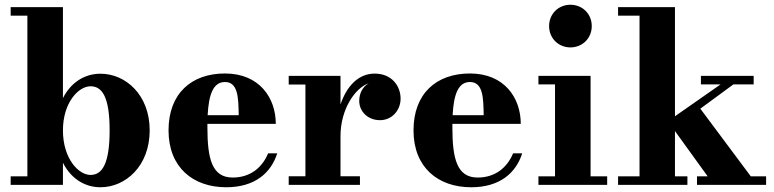

<svg xmlns="http://www.w3.org/2000/svg" viewBox="-20 -780 3266 810"><path d="M95.5 -714V-36H25V0H245.5V-93.5C277.5 -30 334 10 404 10C510 10 611.5 -80 611.5 -230C611.5 -380 510 -469 404 -469C334 -469 277.5 -429.5 245.5 -366V-750H25V-714ZM245.5 -230C245.5 -346.5 310.5 -416 362 -416C411 -416 442.5 -371 442.5 -230C442.5 -89 411 -42 362 -42C310.5 -42 245.5 -112 245.5 -230Z M1149.5 -133H1111C1086 -72.5 1035.5 -31 961.5 -31C874.5 -31 855 -110 855 -242C855 -247.5 855 -252.5 855 -257.5H1143.5C1143.5 -366.5 1075 -470 929 -470C788 -470 691 -386 691 -230C691 -74 794 10 934.5 10C1055.5 10 1123.5 -51 1149.5 -133ZM929 -434C984 -434 986 -369 987 -294H856C860.5 -379 878.5 -434 929 -434Z M1198 -36.5V0H1498.5V-36.5H1416.5V-206C1416.5 -320 1479 -409.5 1535 -428.5C1510 -413.5 1495.5 -386.5 1495.5 -354.5C1495.5 -309.5 1532 -273 1583 -273C1634 -273 1670 -315 1670 -364C1670 -416 1634 -469.5 1560.5 -469.5C1490.5 -469.5 1442 -414.5 1416.5 -339.5V-460H1198V-423.5H1268.5V-36.5Z M2183 -133H2144.5C2119.5 -72.5 2069 -31 1995 -31C1908 -31 1888.5 -110 1888.5 -242C1888.5 -247.5 1888.5 -252.5 1888.5 -257.5H2177C2177 -366.5 2108.5 -470 1962.5 -470C1821.5 -470 1724.5 -386 1724.5 -230C1724.5 -74 1827.5 10 1968 10C2089 10 2157 -51 2183 -133ZM1962.5 -434C2017.5 -434 2019.5 -369 2020.5 -294H1889.5C1894 -379 1912 -434 1962.5 -434Z M2296.5 -670C2296.5 -619 2335.5 -580 2386.5 -580C2437.5 -580 2476.5 -619 2476.5 -670C2476.5 -721 2437.5 -760 2386.5 -760C2335.5 -760 2296.5 -721 2296.5 -670ZM2251.5 -36V0H2541.5V-36H2471.5V-460H2251.5V-424H2321.5V-36Z M2587.5 -36V0H2880V-36H2827.5V-227L2965.5 -36H2920.5V0H3212V-36H3147.5L2934.5 -321.5L3074 -424H3159.5V-460H2937V-424H3020L2827.5 -289.5V-750H2587.5V-714H2678V-36Z"/></svg>

Font: Bodoni* 06
Style: Bold
Weight: 700
Version: Version 2.2